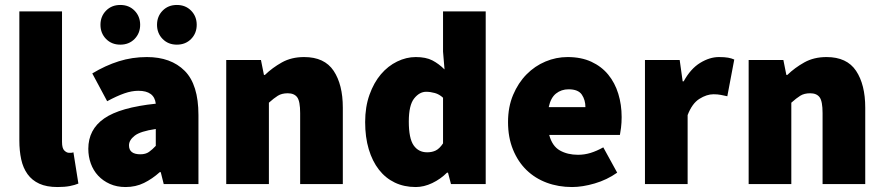

<svg xmlns="http://www.w3.org/2000/svg" viewBox="-20 -742 3562 774"><path d="M212 12Q168 12 138.5 -1.5Q109 -15 91 -40Q73 -65 65.5 -99.5Q58 -134 58 -176V-696H230V-170Q230 -144 239.5 -135Q249 -126 258 -126Q263 -126 266.5 -126Q270 -126 276 -128L296 -2Q282 4 261.5 8Q241 12 212 12Z M465 -562Q430 -562 407.5 -585Q385 -608 385 -642Q385 -676 407.5 -699Q430 -722 465 -722Q500 -722 522.5 -699Q545 -676 545 -642Q545 -608 522.5 -585Q500 -562 465 -562ZM693 -562Q658 -562 635.5 -585Q613 -608 613 -642Q613 -676 635.5 -699Q658 -722 693 -722Q728 -722 750.5 -699Q773 -676 773 -642Q773 -608 750.5 -585Q728 -562 693 -562ZM486 12Q451 12 423 -0.5Q395 -13 375.5 -34Q356 -55 346 -83Q336 -111 336 -142Q336 -220 400 -264.5Q464 -309 608 -324Q602 -376 538 -376Q511 -376 481 -365.5Q451 -355 412 -334L352 -446Q405 -478 459 -495Q513 -512 572 -512Q669 -512 724.5 -456.5Q780 -401 780 -278V0H640L628 -48H624Q594 -21 560.5 -4.5Q527 12 486 12ZM546 -120Q567 -120 580.5 -129.5Q594 -139 608 -154V-222Q546 -213 523 -195Q500 -177 500 -156Q500 -120 546 -120Z M892 0V-500H1032L1044 -440H1048Q1078 -469 1116.5 -490.5Q1155 -512 1206 -512Q1288 -512 1325 -456.5Q1362 -401 1362 -308V0H1190V-286Q1190 -334 1178 -350Q1166 -366 1140 -366Q1116 -366 1100 -356Q1084 -346 1064 -328V0Z M1656 12Q1609 12 1571.5 -6Q1534 -24 1507.5 -58Q1481 -92 1466.5 -140.5Q1452 -189 1452 -250Q1452 -311 1469.5 -360Q1487 -409 1515.5 -442.5Q1544 -476 1581 -494Q1618 -512 1656 -512Q1697 -512 1723 -498.5Q1749 -485 1772 -462L1766 -534V-696H1938V0H1798L1786 -46H1782Q1756 -20 1722.5 -4Q1689 12 1656 12ZM1702 -128Q1722 -128 1737 -135.5Q1752 -143 1766 -164V-348Q1751 -362 1733 -367Q1715 -372 1698 -372Q1671 -372 1649.5 -345Q1628 -318 1628 -252Q1628 -184 1647.5 -156Q1667 -128 1702 -128Z M2286 12Q2231 12 2184 -5.5Q2137 -23 2102.5 -56.5Q2068 -90 2048 -139Q2028 -188 2028 -250Q2028 -311 2048.5 -359.5Q2069 -408 2102.5 -442Q2136 -476 2179 -494Q2222 -512 2268 -512Q2323 -512 2364 -493Q2405 -474 2432 -441Q2459 -408 2472.5 -364Q2486 -320 2486 -270Q2486 -247 2483.5 -227Q2481 -207 2479 -198H2194Q2206 -153 2237 -135.5Q2268 -118 2310 -118Q2336 -118 2360.5 -125.5Q2385 -133 2412 -148L2468 -46Q2427 -17 2377.5 -2.5Q2328 12 2286 12ZM2192 -310H2340Q2340 -339 2325.5 -360.5Q2311 -382 2272 -382Q2243 -382 2221.5 -365Q2200 -348 2192 -310Z M2580 0V-500H2720L2732 -414H2736Q2764 -465 2802.5 -488.5Q2841 -512 2878 -512Q2901 -512 2915 -509.5Q2929 -507 2940 -502L2912 -354Q2898 -357 2885.5 -359.5Q2873 -362 2856 -362Q2829 -362 2799.5 -343.5Q2770 -325 2752 -278V0Z M2998 0V-500H3138L3150 -440H3154Q3184 -469 3222.5 -490.5Q3261 -512 3312 -512Q3394 -512 3431 -456.5Q3468 -401 3468 -308V0H3296V-286Q3296 -334 3284 -350Q3272 -366 3246 -366Q3222 -366 3206 -356Q3190 -346 3170 -328V0Z"/></svg>

Font: TypoPRO Source Sans Pro
Style: Regular
Weight: 900
Designer: Paul D. Hunt
Foundry: Adobe Systems Incorporated
Version: Version 2.020;PS 2.000;hotconv 1.0.86;makeotf.lib2.5.63406